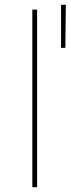

<svg xmlns="http://www.w3.org/2000/svg" viewBox="-20 -782 295 802"><path d="M115 -742H135V0H115ZM235 -762H255L253 -582H235Z"/></svg>

Font: iiserrat Thin
Style: Regular
Weight: 100
Designer: Akira Ohta
Foundry: Akira Ohta
Version: Version 1.200;Glyphs 3.3.1 (3343)